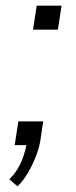

<svg xmlns="http://www.w3.org/2000/svg" viewBox="-20 -514 268 680"><path d="M42 146 13 121Q28 107 41.5 85.5Q55 64 63.5 38Q72 12 76 -12L79 0H32L45 -84H133L124 -23Q120 6 108 37.5Q96 69 79 98Q62 127 42 146ZM97 -409 110 -494H198L185 -409Z"/></svg>

Font: Nunito Sans 7pt Condensed Light
Style: Italic
Weight: 300
Width: 3
Italic angle: -9°
Designer: Vernon Adams
Foundry: Vernon Adams
Version: Version 3.101;gftools[0.9.27]